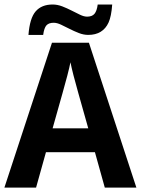

<svg xmlns="http://www.w3.org/2000/svg" viewBox="-20 -853 640 873"><path d="M600.1 0H456.5L411.6 -161.1H189L144 0H0L216.3 -658.7H384.3ZM300.3 -569.8Q296.4 -549.3 285.9 -508.5Q275.4 -467.8 219.2 -269.5H381.3Q324.2 -470.7 314.2 -510.3Q304.2 -549.8 300.3 -569.8ZM381.3 -694.3Q359.9 -694.3 338.1 -702.9Q316.4 -711.4 295.9 -721.9Q275.4 -732.4 257.1 -741Q238.8 -749.5 224.1 -749.5Q202.1 -749.5 191.4 -738Q180.7 -726.6 176.3 -694.3H109.4Q115.2 -770.5 142.3 -801.5Q169.4 -832.5 219.2 -832.5Q241.2 -832.5 263.2 -824Q285.2 -815.4 305.7 -804.9Q326.2 -794.4 344 -785.9Q361.8 -777.3 376 -777.3Q398.9 -777.3 409.7 -790.3Q420.4 -803.2 424.3 -832.5H490.2Q486.3 -778.3 473.6 -750.5Q460.9 -722.7 437.7 -708.5Q414.6 -694.3 381.3 -694.3Z"/></svg>

Font: Cousine
Style: Bold
Weight: 700
Monospace: yes
Designer: Steve Matteson
Foundry: Ascender Corporation
Version: Version 1.20